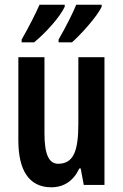

<svg xmlns="http://www.w3.org/2000/svg" viewBox="-20 -786 524 816"><path d="M412 -757V-766H304C293 -738 261 -673 229 -618V-606H286C327 -643 392 -715 412 -757ZM255 -757V-766H148C135 -736 105 -675 72 -618V-606H125C177 -649 234 -713 255 -757ZM424 -543H313V-262C313 -149 295 -90 227 -90C187 -90 169 -132 169 -219V-543H58V-189C58 -66 101 10 198 10C252 10 293 -18 317 -70H323L336 0H424Z"/></svg>

Font: Noto Sans Khmer ExtraCondensed SemiBold
Style: Regular
Weight: 600
Width: 2
Designer: Danh Hong and the Monotype Design Team
Foundry: Monotype Imaging Inc.
Version: Version 2.004